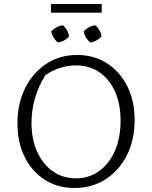

<svg xmlns="http://www.w3.org/2000/svg" viewBox="-20 -929 757 957"><path d="M351 8Q268 8 204 -32.5Q140 -73 103.5 -145.5Q67 -218 67 -315Q67 -413 105.5 -490Q144 -567 211 -611Q278 -655 364 -655Q448 -655 512.5 -614Q577 -573 614 -500Q651 -427 651 -331Q651 -232 612.5 -155.5Q574 -79 506.5 -35.5Q439 8 351 8ZM358 -40Q423 -40 473.5 -76Q524 -112 552.5 -177Q581 -242 581 -328Q581 -410 553.5 -472Q526 -534 476 -568.5Q426 -603 358 -603Q318 -603 278.5 -590.5Q239 -578 205 -553Q137 -441 137 -317Q137 -235 165 -173Q193 -111 243 -75.5Q293 -40 358 -40ZM234 -866V-909H487V-866ZM293 -803Q320 -781 324 -747Q315 -736 299.5 -727.5Q284 -719 268 -717Q242 -740 235 -772Q246 -784 261 -792.5Q276 -801 293 -803ZM455 -803Q467 -793 475.5 -778Q484 -763 486 -747Q476 -736 461 -727.5Q446 -719 430 -717Q404 -739 397 -772Q407 -784 422.5 -792.5Q438 -801 455 -803Z"/></svg>

Font: Piazzolla Light
Style: Regular
Weight: 300
Designer: Juan Pablo del Peral
Foundry: Huerta Tipografica
Version: Version 1.330